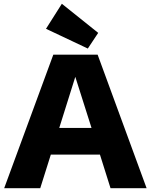

<svg xmlns="http://www.w3.org/2000/svg" viewBox="-20 -991 794 1011"><path d="M2 0 260.7 -703.1H494.1L752 0H562L506.3 -176.8H247.6L191.9 0ZM376.5 -586.4 292 -317.4H461.9ZM442.4 -735.4 222.2 -839.4 305.7 -971.2 497.1 -817.9Z"/></svg>

Font: Schibsted Grotesk ExtraBold
Style: Regular
Weight: 800
Designer: Bakken & Baeck AS, Henrik Kongsvoll
Foundry: Schibsted ASA
Version: Version 1.100; ttfautohint (v1.8.4.7-5d5b);gftools[0.9.25]